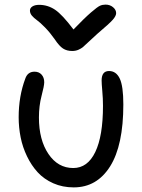

<svg xmlns="http://www.w3.org/2000/svg" viewBox="-20 -771 618 833"><path d="M438 -751Q457 -751 470.5 -739.7Q483.9 -728.5 483.9 -713.9Q483.9 -702.1 469.5 -685.5Q455.1 -668.9 401.9 -624Q385.7 -609.9 366 -590.8Q346.2 -571.8 338.9 -565.9Q331.5 -560.1 319.8 -554.9Q308.1 -549.8 293 -549.8Q270 -549.8 253.4 -560.5Q236.8 -571.3 217.8 -600.1Q197.3 -629.4 175.3 -651.9Q153.3 -674.3 140.1 -683.6Q127 -692.9 118.4 -703.1Q109.9 -713.4 109.9 -725.1Q109.9 -736.3 120.8 -743.2Q131.8 -750 149.9 -750Q187 -750 218.8 -728.8Q250.5 -707.5 298.8 -643.1Q346.2 -692.4 374.5 -716.8Q402.8 -741.2 413.8 -746.1Q424.8 -751 438 -751ZM299.8 42Q251.5 42 211.2 24.2Q170.9 6.3 143.6 -23.4Q116.2 -53.2 97.2 -92.8Q78.1 -132.3 69.6 -175Q61 -217.8 61 -262.2Q61 -353.5 89.8 -430.2Q100.1 -460 129.9 -460Q148.9 -460 160.4 -447.3Q171.9 -434.6 171.9 -414.1Q171.9 -398.9 160.4 -355.5Q148.9 -312 148.9 -261.2Q148.9 -164.1 190.2 -103Q231.4 -42 297.9 -42Q359.9 -42 393.3 -111.3Q426.8 -180.7 426.8 -312Q426.8 -343.3 423.8 -376Q420.9 -408.7 420.9 -421.9Q420.9 -462.9 453.1 -462.9Q483.9 -462.9 499.5 -430.2Q515.1 -397.5 515.1 -317.9Q515.1 -140.6 457.8 -49.3Q400.4 42 299.8 42Z"/></svg>

Font: Shantell Sans Bouncy
Style: Regular
Weight: 400
Designer: Stephen Nixon, Anya Danilova, Shantell Martin
Foundry: Arrow Type
Version: Version 1.006;[9816181b4]